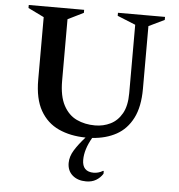

<svg xmlns="http://www.w3.org/2000/svg" viewBox="-59 -716 945 1012"><g transform="rotate(5 413.0 -210.0)"><path d="M434 240Q389 240 361.5 216Q334 192 334 151Q334 117 355 83Q376 49 411 10Q330 9 268 -19.5Q206 -48 171 -109.5Q136 -171 136 -272V-603L52 -644V-660H345V-644L262 -603V-278Q262 -196 288 -147.5Q314 -99 357.5 -78.5Q401 -58 455 -58Q499 -58 536.5 -76.5Q574 -95 597 -135.5Q620 -176 620 -243V-605L524 -644V-660H773V-644L690 -604V-272Q690 -177 659 -116.5Q628 -56 573.5 -26Q519 4 446 9Q409 73 409 128Q409 191 470 191Q481 191 494 187.5Q507 184 518 177H522V192Q508 214 486 227Q464 240 434 240Z"/></g></svg>

Font: Spectral SemiBold
Style: Regular
Weight: 600
Designer: Jean-Baptiste Levee
Foundry: Production Type
Version: Version 2.001